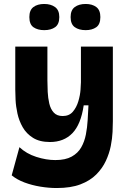

<svg xmlns="http://www.w3.org/2000/svg" viewBox="-20 -763 650 968"><path d="M266 185Q226 185 183.5 178Q141 171 103.5 157Q66 143 39 121L78 -21Q113 12 163 28Q213 44 259 44Q310 44 341.5 26.5Q373 9 389.5 -20Q406 -49 413 -85Q420 -121 422 -158L426 -232H402Q388 -136 345 -91.5Q302 -47 232 -47Q180 -47 146.5 -68Q113 -89 94.5 -121.5Q76 -154 68 -190.5Q60 -227 58.5 -259.5Q57 -292 57 -311V-528H219V-357Q219 -330 220.5 -299.5Q222 -269 228.5 -241Q235 -213 251 -195.5Q267 -178 296 -178Q329 -178 347.5 -200Q366 -222 375 -252.5Q384 -283 386 -310.5Q388 -338 388 -348V-528H549V-152Q549 -131 547.5 -98Q546 -65 538.5 -27Q531 11 513.5 48.5Q496 86 465 117Q434 148 385.5 166.5Q337 185 266 185ZM412 -611Q378 -611 357 -626Q336 -641 336 -677Q336 -712 357 -727.5Q378 -743 412 -743Q445 -743 465.5 -727.5Q486 -712 486 -677Q486 -640 465 -625.5Q444 -611 412 -611ZM203 -611Q170 -611 149 -625.5Q128 -640 128 -677Q128 -712 148.5 -727.5Q169 -743 203 -743Q236 -743 257.5 -727.5Q279 -712 279 -677Q279 -641 258 -626Q237 -611 203 -611Z"/></svg>

Font: Bricolage Grotesque 10pt ExtraBold
Style: Regular
Weight: 800
Designer: Mathieu Triay
Foundry: Atelier Triay
Version: Version 1.000; ttfautohint (v1.8.4.7-5d5b);gftools[0.9.32]